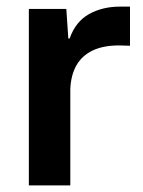

<svg xmlns="http://www.w3.org/2000/svg" viewBox="-20 -559 432 579"><path d="M67 0V-532H180L186 -443H190Q208 -494 248.5 -516.5Q289 -539 341 -539Q350 -539 357.5 -539Q365 -539 372 -539V-421Q366 -421 357.5 -421.5Q349 -422 339 -422Q291 -422 259 -406.5Q227 -391 210.5 -362Q194 -333 192 -291V0Z"/></svg>

Font: Mona Sans ExtraLight SemiBold
Style: Regular
Weight: 600
Version: Version 2.000